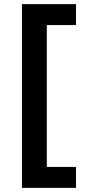

<svg xmlns="http://www.w3.org/2000/svg" viewBox="-20 -739 415 927"><path d="M347 -618H206V67H347V168H86V-719H347Z"/></svg>

Font: Elaine Sans SemiBold
Style: Regular
Weight: 600
Designer: Wei Huang
Foundry: Wei Huang
Version: Version 2.001;December 24, 2019;FontCreator 12.0.0.2547 64-b